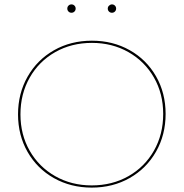

<svg xmlns="http://www.w3.org/2000/svg" viewBox="-20 -848 835 873"><path d="M286 -809Q286 -817 291.5 -822.5Q297 -828 305 -828Q313 -828 318.5 -822.5Q324 -817 324 -809Q324 -801 318.5 -795.5Q313 -790 305 -790Q297 -790 291.5 -795.5Q286 -801 286 -809ZM470 -809Q470 -817 476 -822.5Q482 -828 489 -828Q497 -828 502.5 -822.5Q508 -817 508 -809Q508 -801 502.5 -795.5Q497 -790 489 -790Q481 -790 475.5 -795.5Q470 -801 470 -809ZM62 -328Q62 -423 105.5 -499.5Q149 -576 225.5 -619.5Q302 -663 398 -663Q493 -663 569.5 -620Q646 -577 689.5 -501Q733 -425 733 -330Q733 -235 689.5 -158.5Q646 -82 569.5 -38.5Q493 5 397 5Q302 5 225.5 -38Q149 -81 105.5 -157Q62 -233 62 -328ZM722 -330Q722 -422 680 -495.5Q638 -569 564 -611Q490 -653 398 -653Q305 -653 231 -611Q157 -569 115 -495Q73 -421 73 -328Q73 -236 115 -162.5Q157 -89 231 -47Q305 -5 397 -5Q490 -5 564 -47Q638 -89 680 -163Q722 -237 722 -330Z"/></svg>

Font: Ysabeau SC Hairline
Style: Regular
Weight: 100
Designer: Christian Thalmann (Catharsis Fonts)
Version: Version 0.003